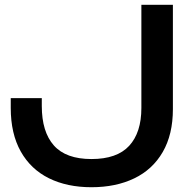

<svg xmlns="http://www.w3.org/2000/svg" viewBox="-20 -770 819 804"><path d="M155 -359V-326Q155 -218 205.5 -161Q256 -104 363 -104Q470 -104 521 -159.5Q572 -215 572 -318V-750H704V-313Q704 -207 661.5 -133.5Q619 -60 542 -23Q465 14 363 14Q261 14 185 -23.5Q109 -61 67 -135.5Q25 -210 25 -318V-359Z"/></svg>

Font: Unbounded Variable
Style: Regular
Weight: 400
Designer: Luke Prowse, Jean-Baptiste Morizot, Fátima Lázaro, Florian Runge
Foundry: NaN
Version: Version 1.600;FEAKit 1.0